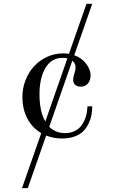

<svg xmlns="http://www.w3.org/2000/svg" viewBox="-20 -720 602 1009"><path d="M95.7 268.6 196.8 -20.5Q149.9 -47.4 123.8 -96.9Q97.7 -146.5 97.7 -210.9Q97.7 -256.3 114 -298.3Q130.4 -340.3 158.7 -371.3Q187 -402.3 226.8 -420.9Q266.6 -439.5 311.5 -439.5Q326.7 -439.5 342.3 -437L434.6 -700.2H464.8L370.1 -429.7Q411.1 -415 433.6 -384Q456.1 -353 456.1 -323.7Q456.1 -299.8 442.9 -282.2Q429.7 -264.6 404.3 -264.6Q386.2 -264.6 375.2 -274.4Q364.3 -284.2 364.3 -299.8Q364.3 -315.4 370.6 -333Q377 -350.1 377 -367.7Q377 -387.2 359.9 -400.9L238.8 -53.7Q272 -20.5 322.3 -20.5Q348.1 -20.5 368.9 -29.8Q389.6 -39.1 402.3 -53.5Q415 -67.9 423.6 -86.9Q432.1 -106 435.5 -124.3Q439 -142.6 439.5 -161.1H464.8Q464.4 -137.7 460.7 -116.2Q457 -94.7 446 -71.5Q435.1 -48.3 418.5 -31.2Q401.9 -14.2 373.3 -3.2Q344.7 7.8 307.6 7.8Q261.2 7.8 222.7 -7.8L126 268.6ZM187.5 -224.6Q187.5 -133.8 218.3 -81.5L334 -413.1Q323.2 -416 308.1 -416Q250.5 -416 219 -363.3Q187.5 -310.5 187.5 -224.6Z"/></svg>

Font: Theano Didot
Style: Regular
Weight: 400
Designer: Alexey Kryukov
Version: Version 2.0